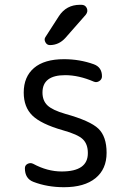

<svg xmlns="http://www.w3.org/2000/svg" viewBox="-20 -780 540 810"><path d="M317.4 -759.8H323.2Q339.8 -759.8 346.2 -745.6Q352.5 -731.4 341.8 -717.8L255.9 -620.1Q228.5 -589.8 190.4 -589.8Q177.7 -589.8 171.4 -602.1Q165 -614.3 171.9 -624L228.5 -711.9Q259.8 -759.8 317.4 -759.8ZM245.1 -230.5Q153.3 -256.8 116.7 -292.5Q80.1 -328.1 80.1 -389.6Q80.1 -456.1 123.5 -493.2Q167 -530.3 250 -530.3Q316.4 -530.3 376 -508.8Q410.2 -496.1 410.2 -458Q410.2 -445.3 398.9 -438Q387.7 -430.7 376 -435.5Q312.5 -462.9 254.9 -462.9Q159.2 -462.9 159.2 -389.6Q159.2 -355.5 180.2 -335.4Q201.2 -315.4 254.9 -299.8Q360.4 -270.5 395 -237.3Q429.7 -204.1 429.7 -135.3Q429.7 -66.4 382.8 -28.3Q335.9 9.8 250 9.8Q179.7 9.8 121.1 -12.7Q85 -26.4 85 -70.3Q85 -83 96.7 -88.9Q108.4 -94.7 120.1 -88.9Q179.7 -56.6 240.2 -56.6Q351.6 -56.6 350.6 -134.8Q350.6 -171.9 329.6 -192.4Q308.6 -212.9 245.1 -230.5Z"/></svg>

Font: Rounded Mgen+ 1m regular
Style: Regular
Weight: 400
Designer: [Source Han Sans]
Ryoko NISHIZUKA  (kana & ideographs); Paul D. Hunt (Latin, Greek & Cyrillic); Wenlong ZHANG  (bopomofo
Version: Version 1.059.20150602